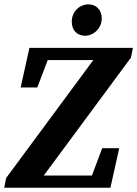

<svg xmlns="http://www.w3.org/2000/svg" viewBox="-26 -882 645 902"><path d="M-6.2 0H137.2L589.2 -611.2L598.4 -657H454.7L2.9 -45.8L-6.2 0ZM71 -471.1H149.2L220.1 -657L135 -599.8H516.3L527.7 -657H112.2L71 -471.1ZM66 0H492.7L534.2 -185.9H454.2L384.3 0L470.5 -57.2H77.2L66 0ZM373.8 -714.1C413.9 -714.1 452 -749.5 452 -795.4C452 -834.5 427.2 -861.5 389.4 -861.5C347.8 -861.5 311.2 -827.5 311.2 -780.2C311.2 -738.3 337.5 -714.1 373.8 -714.1Z"/></svg>

Font: Source Serif Variable
Style: Italic
Weight: 389
Italic angle: -12°
Designer: Frank Grießhammer
Foundry: Adobe Systems Incorporated
Version: Version 3.001;hotconv 1.0.111;makeotfexe 2.5.65597